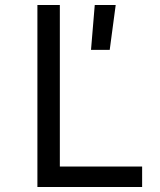

<svg xmlns="http://www.w3.org/2000/svg" viewBox="-20 -750 640 770"><path d="M130 0V-730H220V-82H550V0ZM345 -550 360 -730H444L420 -550Z"/></svg>

Font: JetBrains Mono NL
Style: Regular
Weight: 400
Monospace: yes
Designer: Philipp Nurullin, Konstantin Bulenkov
Foundry: JetBrains
Version: Version 2.305; ttfautohint (v1.8.4.7-5d5b)